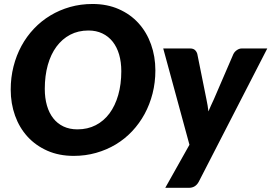

<svg xmlns="http://www.w3.org/2000/svg" viewBox="-20 -756 1330 941"><path d="M741.5 -411Q741.5 -352 727.8 -298Q714 -244 688.8 -197.5Q663.5 -151 627.8 -113Q592 -75 547.5 -48.2Q503 -21.5 451 -6.8Q399 8 341.5 8Q269.5 8 212.2 -17.2Q155 -42.5 115 -86.2Q75 -130 53.8 -189.2Q32.5 -248.5 32.5 -317Q32.5 -376 46.2 -430.2Q60 -484.5 85.2 -531Q110.5 -577.5 146.5 -615.5Q182.5 -653.5 227 -680.2Q271.5 -707 323.5 -721.8Q375.5 -736.5 433.5 -736.5Q505 -736.5 562.2 -711.2Q619.5 -686 659.2 -642Q699 -598 720.2 -538.5Q741.5 -479 741.5 -411ZM574.5 -407Q574.5 -452 563.8 -488.8Q553 -525.5 532.2 -551.8Q511.5 -578 481.5 -592.2Q451.5 -606.5 413.5 -606.5Q363.5 -606.5 324 -585.8Q284.5 -565 256.8 -527.5Q229 -490 214.2 -437.2Q199.5 -384.5 199.5 -320.5Q199.5 -275.5 210 -239Q220.5 -202.5 240.8 -176.5Q261 -150.5 291 -136.2Q321 -122 359.5 -122Q409.5 -122 449.2 -142.5Q489 -163 516.8 -200.5Q544.5 -238 559.5 -290.5Q574.5 -343 574.5 -407ZM1290 -518.5 954 135Q938 164.5 906 164.5H790L908.5 -46.5L780 -518.5H911Q927.5 -518.5 935.8 -510.5Q944 -502.5 947 -491.5L992 -268Q995 -253.5 997.5 -239Q1000 -224.5 1001.5 -210Q1008 -225 1014.5 -239.8Q1021 -254.5 1028 -269L1124 -491.5Q1130 -503 1141.5 -510.8Q1153 -518.5 1165 -518.5Z"/></svg>

Font: Lato ExtraBold
Style: Italic
Weight: 800
Italic angle: -7°
Designer: Lukasz Dziedzic with Adam Twardoch and Botio Nikoltchev
Foundry: tyPoland Lukasz Dziedzic
Version: Version 2.015; 2015-08-06; http://www.latofonts.com/